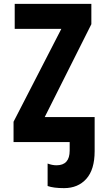

<svg xmlns="http://www.w3.org/2000/svg" viewBox="-20 -734 540 992"><path d="M311 238Q383 238 426 190Q469 142 469 47V-129H211L452 -609V-714H56V-585H297L50 -105V0H340V44Q340 120 272 120Q250 120 226 111V227Q256 238 311 238Z"/></svg>

Font: Noto Sans Mono UI Condensed ExtraBold
Style: Regular
Weight: 800
Width: 3
Designer: Monotype Design team
Foundry: Monotype Imaging Inc.
Version: 1.000